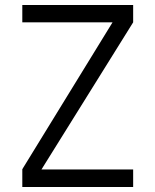

<svg xmlns="http://www.w3.org/2000/svg" viewBox="-20 -753 625 773"><path d="M69.8 -732.9H516.1V-663.1L147 -70.8H516.1V0H69.8V-71.8L433.1 -663.1H69.8Z"/></svg>

Font: Kreadon
Style: Regular
Weight: 400
Designer: kohakuno
Foundry: StudioGnu
Version: Version 1.000;Glyphs 3.1.2 (3151)